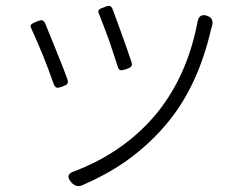

<svg xmlns="http://www.w3.org/2000/svg" viewBox="-20 -576 811 648"><path d="M222 41Q196 13 231 2Q402 -63 511 -196Q612 -322 646 -499Q651 -532 678 -523Q704 -515 695 -486Q695 -485 694.5 -483Q694 -481 693 -480Q650 -292 552 -170Q488 -90 401 -29Q335 16 256 50Q238 57 222 41ZM172 -280Q165 -282 161 -293Q128 -388 86 -479Q81 -489 85 -493Q87 -496 98 -501Q102 -502 105 -504Q117 -508 121 -508Q127 -507 132 -498Q134 -494 137 -486Q157 -436 169 -407Q172 -399 179 -382Q200 -330 207 -310Q211 -299 207 -293Q204 -289 191 -284Q178 -279 172 -280ZM388 -339Q380 -340 377 -352Q367 -384 348 -440Q327 -497 315 -527Q309 -538 314 -543Q317 -547 333 -552L334 -553Q346 -557 350 -556Q356 -555 360 -545Q365 -531 380 -491Q414 -397 424 -366Q427 -356 422 -351Q419 -347 407 -343Q393 -338 388 -339Z"/></svg>

Font: GenSenRounded TW L
Style: Regular
Weight: 300
Version: Version 1.501;PS 1;hotconv 16.6.51;makeotf.lib2.5.65220